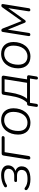

<svg xmlns="http://www.w3.org/2000/svg" viewBox="1290 -1824 670 3289"><g transform="rotate(-90 1624.5 -179.0)"><path d="M198 8C331 8 420 -36 420 -145C420 -194 390 -234 340 -249C397 -266 437 -310 437 -377C437 -446 377 -494 270 -494C202 -494 132 -478 77 -443C43 -424 66 -377 103 -399C153 -431 207 -443 263 -443C339 -443 378 -414 378 -369C378 -307 328 -270 260 -270H181C162 -270 151 -260 151 -242C151 -229 161 -222 178 -222H261C325 -222 359 -191 359 -145C359 -68 298 -42 201 -42C145 -42 94 -54 55 -86C21 -111 -4 -65 25 -43C65 -9 129 8 198 8Z M562 6C583 6 595 -4 598 -26L663 -434H907C926 -434 938 -445 938 -464C938 -477 928 -485 910 -485H641C621 -485 609 -475 605 -454L538 -31C534 -7 544 6 562 6Z M1166 8C1322 8 1415 -124 1415 -283C1415 -414 1337 -494 1213 -494C1057 -494 964 -362 964 -203C964 -71 1041 8 1166 8ZM1168 -43C1079 -43 1026 -97 1026 -200C1026 -333 1091 -442 1210 -442C1300 -442 1353 -388 1353 -285C1353 -152 1288 -43 1168 -43Z M1461 136C1479 136 1488 128 1491 109L1508 0H1924L1908 104C1905 124 1912 136 1929 136C1946 136 1957 128 1960 109L1980 -14C1984 -37 1972 -50 1949 -50H1910L1973 -447C1977 -471 1965 -485 1941 -485H1684C1662 -485 1649 -475 1646 -453L1628 -339C1607 -202 1572 -111 1511 -50H1494C1474 -50 1461 -41 1458 -20L1439 104C1436 124 1444 136 1461 136ZM1577 -50C1628 -106 1666 -215 1683 -332L1699 -435H1912L1851 -50Z M2301 8C2457 8 2550 -124 2550 -283C2550 -414 2472 -494 2348 -494C2192 -494 2099 -362 2099 -203C2099 -71 2176 8 2301 8ZM2303 -43C2214 -43 2161 -97 2161 -200C2161 -333 2226 -442 2345 -442C2435 -442 2488 -388 2488 -285C2488 -152 2423 -43 2303 -43Z M2676 6C2692 6 2703 -1 2706 -22L2762 -380L2880 -90C2885 -79 2891 -73 2902 -73C2913 -73 2919 -78 2925 -87L3130 -372L3076 -27C3073 -6 3080 6 3098 6C3115 6 3127 -2 3129 -22L3200 -461C3202 -482 3194 -490 3175 -490C3156 -490 3149 -482 3142 -472L2909 -143L2781 -468C2775 -481 2768 -490 2750 -490C2729 -490 2724 -477 2722 -464L2652 -27C2650 -6 2656 6 2676 6Z"/></g></svg>

Font: SN Pro Light
Style: Italic
Weight: 300
Italic angle: -8.99998°
Designer: Tobias Whetton
Foundry: Supernotes
Version: Version 1.001;Glyphs 3.2 (3249)